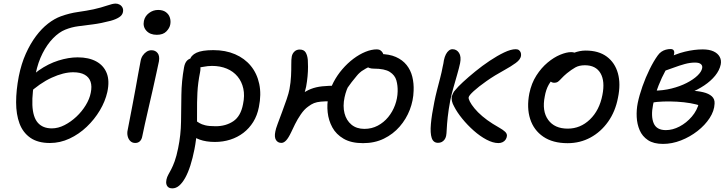

<svg xmlns="http://www.w3.org/2000/svg" viewBox="-20 -777 4014 1058"><path d="M255.2 11Q188.6 11 147.4 -17.7Q106.2 -46.4 87.5 -96.6Q68.8 -146.8 68.8 -213.4Q68.8 -280 83.6 -356.6Q97.4 -425.8 122.3 -481.2Q147.2 -536.6 178.5 -578.3Q209.8 -620 245 -647.2Q280.2 -674.4 315.4 -687.2Q362.4 -704.2 409.7 -710.9Q457 -717.6 495.2 -725.6Q538.6 -735.4 569.9 -746.3Q601.2 -757.2 616.8 -757.2Q629.4 -757.2 639.6 -751.3Q649.8 -745.4 655.1 -734.9Q660.4 -724.4 657.4 -709.8Q654 -693 636 -681.6Q618 -670.2 590.6 -662.6Q536.6 -648.4 492.4 -642.8Q448.2 -637.2 411.2 -632.4Q374.2 -627.6 339.2 -613.4Q305.4 -599.8 272.6 -566.3Q239.8 -532.8 214.6 -483.2Q189.4 -433.6 176.8 -372Q155.6 -265.2 158.4 -198.5Q161.2 -131.8 188.4 -100.7Q215.6 -69.6 265.6 -69.6Q300.4 -69.6 335.4 -87.5Q370.4 -105.4 400.9 -134Q431.4 -162.6 452.5 -197.3Q473.6 -232 480 -265.4Q487.6 -301.4 479.1 -326.6Q470.6 -351.8 446.6 -365.3Q422.6 -378.8 383.2 -378.8Q330.2 -378.8 264.7 -348.8Q199.2 -318.8 133.2 -257.6L101.4 -296.4Q141.8 -352.8 193.7 -389.2Q245.6 -425.6 301.7 -443.3Q357.8 -461 408 -461Q469 -461 510.2 -438.6Q551.4 -416.2 568.1 -373.9Q584.8 -331.6 571.4 -270Q559.8 -218.4 530.2 -168.7Q500.6 -119 457.9 -78.3Q415.2 -37.6 363.1 -13.3Q311 11 255.2 11Z M725.2 10.8Q709.2 10.8 698.4 0.6Q687.6 -9.6 683.5 -26.6Q679.4 -43.6 683.8 -62Q699 -141.2 709.6 -195.9Q720.2 -250.6 727.4 -291.1Q734.6 -331.6 741 -367Q747.4 -402.4 755 -442Q758 -458.6 767.1 -471.7Q776.2 -484.8 788.4 -492.5Q800.6 -500.2 814.8 -500.2Q836.2 -500.2 848.5 -484.6Q860.8 -469 855.8 -439Q851 -416.8 842.2 -375.8Q833.4 -334.8 822.1 -284.6Q810.8 -234.4 799.1 -184.3Q787.4 -134.2 778.1 -92.2Q768.8 -50.2 764 -26Q761 -8.8 751.1 1Q741.2 10.8 725.2 10.8ZM844 -585.2Q807.2 -585.2 786.8 -607.4Q766.4 -629.6 773 -661.8Q778.6 -688.2 801.1 -705.2Q823.6 -722.2 851.4 -722.2Q877.6 -722.2 894 -710.2Q910.4 -698.2 916.2 -679.6Q922 -661 918 -641.2Q914.4 -622 896.5 -603.6Q878.6 -585.2 844 -585.2Z M1164.2 5.2Q1115.8 5.2 1079.8 -7.9Q1043.8 -21 1024.9 -42Q1006 -63 1010.2 -85.8Q1012.6 -98.4 1020.6 -107.2Q1028.6 -116 1041.8 -116Q1052.4 -116 1060.3 -110.8Q1068.2 -105.6 1079.3 -98.7Q1090.4 -91.8 1111 -86.6Q1131.6 -81.4 1168.4 -81.4Q1224.4 -81.4 1265.5 -108.9Q1306.6 -136.4 1319.2 -203Q1329.2 -250.2 1320.8 -288.8Q1312.4 -327.4 1289 -355.6Q1265.6 -383.8 1229.6 -398.8Q1193.6 -413.8 1148.4 -413.8Q1125 -413.8 1101 -408.9Q1077 -404 1059.4 -404Q1047.6 -404 1039 -409.6Q1030.4 -415.2 1027.1 -424.9Q1023.8 -434.6 1025.6 -445Q1031.8 -471.8 1062.4 -486.3Q1093 -500.8 1155.6 -500.8Q1222.8 -500.8 1275.4 -478.1Q1328 -455.4 1362.1 -413.9Q1396.2 -372.4 1408.5 -314.7Q1420.8 -257 1406.6 -187.2Q1397.6 -140.6 1375.4 -105Q1353.2 -69.4 1321.1 -44.9Q1289 -20.4 1249.1 -7.6Q1209.2 5.2 1164.2 5.2ZM929.2 261Q916.8 261 908.6 255.4Q900.4 249.8 897.2 238.9Q894 228 897.2 212.6Q900.4 198.2 907.5 185.5Q914.6 172.8 923.7 155.5Q932.8 138.2 942.7 111Q952.6 83.8 961.6 39.6Q976.6 -33.2 977.6 -106.3Q978.6 -179.4 979.5 -254.5Q980.4 -329.6 994.2 -406Q998.8 -431.2 1011.2 -443.6Q1023.6 -456 1041.6 -456Q1057.6 -456 1068.3 -445.3Q1079 -434.6 1082.8 -417.4Q1086.6 -400.2 1082.4 -378.8Q1070.4 -319.4 1067.8 -265.6Q1065.2 -211.8 1065.8 -161Q1066.4 -110.2 1064.3 -59.3Q1062.2 -8.4 1051.4 46Q1041.8 95 1029 134.9Q1016.2 174.8 1000.6 202.8Q985 230.8 967.4 245.9Q949.8 261 929.2 261Z M1980.4 11.8Q1915.2 11.8 1873.7 -12.4Q1832.2 -36.6 1811.3 -75Q1790.4 -113.4 1785.6 -158Q1780.8 -202.6 1789.6 -243.6Q1797.8 -285.8 1817.9 -324.2Q1838 -362.6 1866.5 -395.7Q1895 -428.8 1927.5 -453.2Q1960 -477.6 1993.4 -491.3Q2026.8 -505 2057 -505Q2068.6 -505 2076.9 -499.2Q2085.2 -493.4 2089.9 -484.3Q2094.6 -475.2 2094 -463.4Q2093.6 -458.8 2075.8 -448.7Q2058 -438.6 2033.1 -424.1Q2008.2 -409.6 1984 -393.1Q1959.8 -376.6 1946.6 -360Q1915.4 -323.2 1893.3 -290.7Q1871.2 -258.2 1852.4 -238.7Q1833.6 -219.2 1812 -219.2Q1770.8 -219.2 1748.2 -217Q1725.6 -214.8 1710.2 -208.7Q1694.8 -202.6 1677.4 -189.2Q1656.4 -174.2 1637.9 -147.2Q1619.4 -120.2 1605.8 -92.8Q1592.2 -65.4 1585 -49.4Q1569.6 -16.8 1556.7 -3.2Q1543.8 10.4 1530.8 10.4Q1510.6 10.4 1500.7 -5.7Q1490.8 -21.8 1497.2 -52.2Q1499.2 -65.6 1510.1 -94.9Q1521 -124.2 1534.6 -160.5Q1548.2 -196.8 1559.7 -230.4Q1571.2 -264 1575.2 -286Q1582 -322.8 1583.7 -357.9Q1585.4 -393 1585.1 -421.7Q1584.8 -450.4 1587.8 -465.8Q1590.8 -481.8 1602.4 -492.9Q1614 -504 1631.2 -504Q1654.4 -504 1664.1 -488.4Q1673.8 -472.8 1676.2 -446.8Q1677.2 -432.8 1677.3 -408.9Q1677.4 -385 1674.8 -356.7Q1672.2 -328.4 1667 -300Q1662 -277 1652.4 -246Q1642.8 -215 1630.7 -182.5Q1618.6 -150 1607.1 -122Q1595.6 -94 1588.5 -76.5Q1581.4 -59 1581.4 -59L1517.2 -79.6Q1523 -98.2 1534.1 -121.2Q1545.2 -144.2 1560.3 -168.2Q1575.4 -192.2 1594.4 -214Q1613.4 -235.8 1634.8 -252.4Q1664.4 -275.6 1693 -286.7Q1721.6 -297.8 1755.2 -301.3Q1788.8 -304.8 1833 -304.8Q1839.6 -304.8 1854.1 -318Q1868.6 -331.2 1886.3 -349.7Q1904 -368.2 1921.1 -385.8Q1938.2 -403.4 1949.8 -413L2033 -417.2Q2018 -411.2 1995.5 -399.1Q1973 -387 1949.5 -366.9Q1926 -346.8 1907.1 -315.9Q1888.2 -285 1878.6 -240.4Q1868.4 -192 1878.4 -152.8Q1888.4 -113.6 1916.6 -90.2Q1944.8 -66.8 1988 -66.8Q2028 -66.8 2061.5 -84.5Q2095 -102.2 2119.2 -131.8Q2143.4 -161.4 2156.9 -198.2Q2170.4 -235 2171.2 -273Q2172.2 -305.4 2164.2 -334Q2156.2 -362.6 2128 -380.7Q2099.8 -398.8 2039.2 -398.8Q2013.8 -398.8 1999.6 -411.5Q1985.4 -424.2 1988.6 -440.2Q1990.4 -451.4 2002.4 -460.4Q2014.4 -469.4 2032.7 -474.4Q2051 -479.4 2071 -479.4Q2124.6 -479.4 2161.4 -463.1Q2198.2 -446.8 2220.6 -418.7Q2243 -390.6 2252 -354Q2261 -317.4 2259.2 -276.8Q2257.8 -223.4 2238.2 -172.3Q2218.6 -121.2 2182.4 -79.5Q2146.2 -37.8 2095.4 -13Q2044.6 11.8 1980.4 11.8Z M2726.6 11.4Q2696.6 11.4 2660.9 -7.5Q2625.2 -26.4 2590.5 -57.1Q2555.8 -87.8 2527.2 -123Q2498.6 -158.2 2482.6 -189.8Q2473.4 -205.8 2470.5 -219.5Q2467.6 -233.2 2469.4 -245.8Q2472 -254.2 2476.8 -263.9Q2481.6 -273.6 2490 -282.2Q2501.8 -297.6 2531.1 -324.7Q2560.4 -351.8 2598.9 -383.2Q2637.4 -414.6 2678.9 -442.3Q2720.4 -470 2757.9 -487.9Q2795.4 -505.8 2821.8 -505.8Q2833.2 -505.8 2839.7 -500.7Q2846.2 -495.6 2849.1 -488Q2852 -480.4 2851.2 -472.4Q2850 -450.2 2822.2 -430.1Q2794.4 -410 2762.4 -392.6Q2705.2 -361.4 2660.9 -330.2Q2616.6 -299 2590.5 -275.1Q2564.4 -251.2 2562.6 -241Q2560.8 -233.4 2569.1 -217.2Q2577.4 -201 2594.6 -179.9Q2611.8 -158.8 2637.5 -136.9Q2663.2 -115 2695 -95Q2714.4 -82.8 2732.7 -72.5Q2751 -62.2 2762.7 -51.5Q2774.4 -40.8 2773.4 -28.2Q2772.4 -17.2 2766.3 -8Q2760.2 1.2 2749.8 6.3Q2739.4 11.4 2726.6 11.4ZM2393.8 10Q2367.8 10 2358.9 -16.7Q2350 -43.4 2354.4 -93.8Q2358.8 -144.2 2373.4 -215.6Q2379.4 -246.2 2387.8 -279.1Q2396.2 -312 2405.1 -345.7Q2414 -379.4 2419.8 -411.4Q2421.8 -419.4 2423.3 -427.5Q2424.8 -435.6 2426 -444.6Q2430.2 -464.8 2437.3 -478.1Q2444.4 -491.4 2453.6 -498.6Q2462.8 -505.8 2473 -505.8Q2496.4 -505.8 2509.5 -485.5Q2522.6 -465.2 2515.2 -428.4Q2509.8 -402.8 2499.2 -366.2Q2488.6 -329.6 2478 -292Q2467.4 -254.4 2461.4 -225Q2451.6 -173 2447.2 -132.2Q2442.8 -91.4 2441.7 -64.9Q2440.6 -38.4 2438.2 -27.6Q2435.6 -15.8 2429.3 -7.5Q2423 0.8 2414.3 5.4Q2405.6 10 2393.8 10Z M3107.8 12Q3026.2 12 2973.7 -23.8Q2921.2 -59.6 2901.4 -121.5Q2881.6 -183.4 2896.8 -262Q2908.4 -318.2 2935.6 -360.7Q2962.8 -403.2 2997.4 -432.1Q3032 -461 3066.8 -475.4Q3101.6 -489.8 3127.4 -489.8Q3137.8 -489.8 3145.6 -486.9Q3153.4 -484 3157.7 -477.7Q3162 -471.4 3159.6 -460.4Q3154.6 -439.6 3143.6 -423.4Q3132.6 -407.2 3103.4 -394.4Q3067.4 -377.4 3042.9 -356.9Q3018.4 -336.4 3003.4 -309.8Q2988.4 -283.2 2982 -246.2Q2965.6 -165.2 3000.6 -116.7Q3035.6 -68.2 3108.4 -68.2Q3178.2 -68.2 3230.6 -118.6Q3283 -169 3299.4 -253.2Q3314.6 -329.6 3289 -373.5Q3263.4 -417.4 3203 -417.4Q3171.6 -417.4 3150.3 -405.4Q3129 -393.4 3104.2 -373.4Q3085.6 -357.8 3075 -346.1Q3064.4 -334.4 3055.9 -327.7Q3047.4 -321 3033.8 -321Q3019.6 -321 3012.1 -330.7Q3004.6 -340.4 3008.8 -361.4Q3013.2 -383.6 3032.5 -407.8Q3051.8 -432 3080.4 -452.5Q3109 -473 3141.8 -485.7Q3174.6 -498.4 3207 -498.4Q3278.8 -498.4 3323.8 -464.9Q3368.8 -431.4 3385 -372.8Q3401.2 -314.2 3385.2 -238Q3371 -163 3331.1 -106.6Q3291.2 -50.2 3233.8 -19.1Q3176.4 12 3107.8 12Z M3633.4 16Q3581.8 16 3550.6 -4.8Q3519.4 -25.6 3504.9 -59.3Q3490.4 -93 3488.5 -132.3Q3486.6 -171.6 3494.2 -209.6Q3503 -252.2 3520.3 -301.3Q3537.6 -350.4 3559.9 -395.6Q3582.2 -440.8 3604.4 -471.4Q3613.2 -484 3624.5 -491.8Q3635.8 -499.6 3649 -503.2Q3662.2 -506.8 3674.8 -506.8Q3687.4 -506.8 3692.3 -499.5Q3697.2 -492.2 3694.4 -478.6Q3691.2 -463.6 3677.6 -440.8Q3664 -418 3645.6 -384.8Q3627.2 -351.6 3609.1 -306.2Q3591 -260.8 3578.6 -199.8Q3566 -136.4 3581.9 -98.2Q3597.8 -60 3649.2 -60Q3686.6 -60 3724.6 -79.9Q3762.6 -99.8 3792.2 -134.3Q3821.8 -168.8 3832 -211.6L3842.8 -193Q3818.4 -202.6 3783.7 -208.5Q3749 -214.4 3710.7 -216.6Q3672.4 -218.8 3635.4 -217.6Q3598.4 -216.4 3568.6 -211L3581.6 -277.4Q3634 -277.6 3680.5 -289.3Q3727 -301 3763.7 -319.8Q3800.4 -338.6 3823 -360.1Q3845.6 -381.6 3849.2 -401.4Q3852 -415.2 3842.2 -423.7Q3832.4 -432.2 3809.8 -432.2Q3782.6 -432.2 3753.1 -424.1Q3723.6 -416 3691 -403.8Q3658.4 -391.6 3620.6 -378.8Q3605.8 -374.8 3596.5 -382.7Q3587.2 -390.6 3589.8 -402.8Q3593.2 -417.2 3609.6 -429.4Q3626 -441.6 3641.2 -448.4Q3701.8 -479.8 3754.2 -492.3Q3806.6 -504.8 3852 -504.8Q3888.4 -504.8 3911.9 -493.9Q3935.4 -483 3945.8 -463.9Q3956.2 -444.8 3951.4 -421.2Q3944.6 -389.2 3920.8 -359.9Q3897 -330.6 3860.6 -306.2Q3824.2 -281.8 3780.9 -264.8Q3737.6 -247.8 3691 -240.4L3695.6 -278.2Q3742.6 -279.8 3783.3 -278Q3824 -276.2 3854.8 -268.9Q3885.6 -261.6 3902.5 -246.3Q3919.4 -231 3917.6 -205.6Q3916 -165.6 3890.4 -126.4Q3864.8 -87.2 3823.4 -54.9Q3782 -22.6 3732.5 -3.3Q3683 16 3633.4 16Z"/></svg>

Font: Shantell Sans Light
Style: Italic
Weight: 300
Italic angle: -11°
Designer: Stephen Nixon, Anya Danilova, Shantell Martin
Foundry: Arrow Type
Version: Version 1.008;[ac192a2d6]